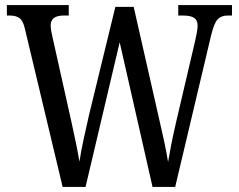

<svg xmlns="http://www.w3.org/2000/svg" viewBox="-20 -734 937 754"><path d="M78 -620Q71 -652 57 -662.5Q43 -673 18 -673H7V-714H250V-673H230Q179 -673 179 -634Q179 -625 181 -613Q183 -601 186 -589L259 -262Q269 -217 277.5 -176Q286 -135 292 -99Q298 -139 308 -185.5Q318 -232 330 -284L433 -707H505L604 -271Q616 -220 625 -177.5Q634 -135 640 -98Q646 -133 653 -168.5Q660 -204 671 -252L746 -572Q749 -585 752.5 -603.5Q756 -622 756 -633Q756 -655 742 -664Q728 -673 699 -673H680V-714H891V-673H874Q849 -673 835 -658.5Q821 -644 809 -595L668 0H579L450 -568L316 0H226Z"/></svg>

Font: Noto Serif Hebrew Condensed
Style: Regular
Weight: 400
Width: 3
Designer: Monotype Design Team
Foundry: Monotype Imaging Inc.
Version: Version 2.004; ttfautohint (v1.8.4.7-5d5b)